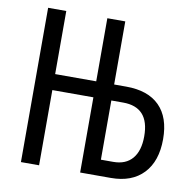

<svg xmlns="http://www.w3.org/2000/svg" viewBox="-80 -794 880 875"><g transform="rotate(10 360.5 -357.0)"><path d="M73 0V-714H157V-422H347V-714H430V-422H486Q587 -422 640 -369Q693 -316 693 -215Q693 -113 639.5 -56.5Q586 0 489 0H347V-348H157V0ZM430 -74H487Q545 -74 575.5 -110Q606 -146 606 -213Q606 -281 575.5 -314.5Q545 -348 485 -348H430Z"/></g></svg>

Font: Noto Sans ExtraCondensed
Style: Regular
Weight: 400
Width: 2
Designer: Monotype Design Team
Foundry: Monotype Imaging Inc.
Version: Version 2.013